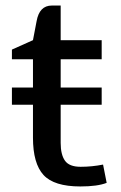

<svg xmlns="http://www.w3.org/2000/svg" viewBox="-20 -661 435 693"><path d="M167 -641H199V-516H347V-447H199V-345H347V-283H199V-145Q199 -103 214.5 -81Q230 -59 271 -59Q312 -59 352 -67L365 -1Q332 12 270 12Q175 12 137 -29.5Q99 -71 99 -164V-283H23V-345H99V-447H23V-482L99 -516L112 -584Q122 -641 167 -641Z"/></svg>

Font: Voces
Style: Regular
Weight: 400
Designer: Ana Paula Megda, Pablo Ugerman
Foundry: Ana Paula Megda, Pablo Ugerman
Version: Version 1.003